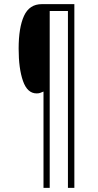

<svg xmlns="http://www.w3.org/2000/svg" viewBox="-20 -831 473 927"><path d="M339 76H308V-778H220V76H190V-389Q181 -385 174 -382.5Q167 -380 157 -380Q112 -380 91 -440Q70 -500 70 -596Q70 -698 96 -754.5Q122 -811 182 -811H339Z"/></svg>

Font: Noto Sans Tamil UI ExtraCondensed ExtraLight
Style: Regular
Weight: 200
Width: 2
Designer: Jelle Bosma - Monotype Design Team
Foundry: Monotype Imaging Inc.
Version: Version 2.004; ttfautohint (v1.8.4.7-5d5b)